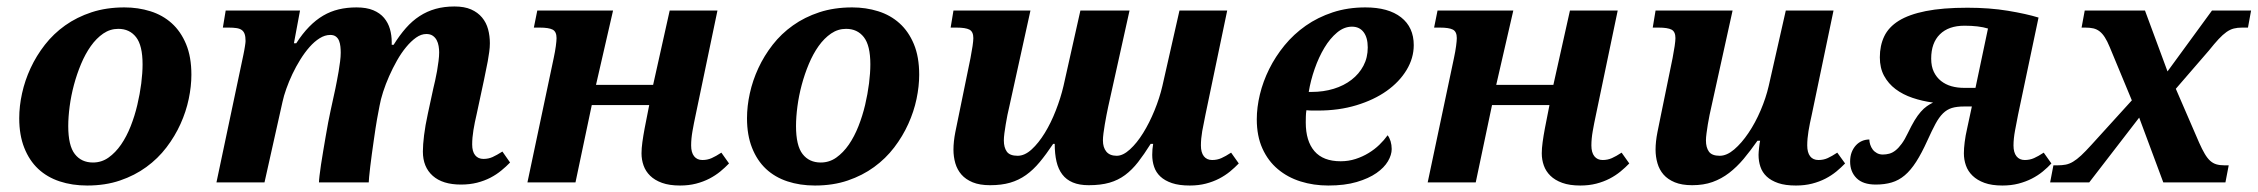

<svg xmlns="http://www.w3.org/2000/svg" viewBox="-20 -569 7043 599"><path d="M40 -200.2Q40 -237.8 48.8 -277.8Q57.6 -317.9 75.4 -356.4Q93.3 -395 120.1 -429.4Q147 -463.9 183.3 -489.7Q219.7 -515.6 265.9 -530.8Q312 -545.9 368.2 -545.9Q411.1 -545.9 449.2 -533.9Q487.3 -522 515.6 -496.6Q543.9 -471.2 560.5 -431.4Q577.1 -391.6 577.1 -335.9Q577.1 -299.8 568.8 -260.3Q560.5 -220.7 543.2 -182.4Q525.9 -144 499.3 -109.1Q472.7 -74.2 436.5 -47.9Q400.4 -21.5 354.5 -5.9Q308.6 9.8 252 9.8Q205.1 9.8 166 -3.2Q127 -16.1 99.1 -42.2Q71.3 -68.4 55.7 -107.9Q40 -147.5 40 -200.2ZM270 -62Q296.9 -62 318.6 -77.4Q340.3 -92.8 357.7 -117.9Q375 -143.1 387.7 -175.3Q400.4 -207.5 408.4 -241.7Q416.5 -275.9 420.7 -308.8Q424.8 -341.8 424.8 -368.2Q424.8 -427.2 404.5 -453.1Q384.3 -479 349.1 -479Q323.7 -479 302.2 -464.4Q280.8 -449.7 263.4 -425.3Q246.1 -400.9 232.9 -369.4Q219.7 -337.9 210.7 -304.2Q201.7 -270.5 197.3 -237.1Q192.9 -203.6 192.9 -175.8Q192.9 -114.7 213.4 -88.4Q233.9 -62 270 -62Z M1418 6.8Q1360.8 6.8 1330.1 -20.5Q1299.3 -47.9 1299.3 -96.2Q1299.3 -117.2 1303 -147Q1306.6 -176.8 1314.9 -214.8L1332 -293.9Q1334.5 -303.7 1337.6 -317.9Q1340.8 -332 1343.5 -347.4Q1346.2 -362.8 1348.1 -378.2Q1350.1 -393.6 1350.1 -405.8Q1350.1 -415 1348.4 -425.3Q1346.7 -435.5 1342.3 -443.8Q1337.9 -452.1 1330.1 -457.5Q1322.3 -462.9 1310.1 -462.9Q1293.9 -462.9 1278.1 -451.7Q1262.2 -440.4 1247.1 -422.1Q1231.9 -403.8 1218.5 -380.1Q1205.1 -356.4 1194.1 -331.5Q1183.1 -306.6 1175.3 -282.5Q1167.5 -258.3 1164.1 -238.8L1156.2 -196.8Q1154.3 -186.5 1151.6 -168.7Q1148.9 -150.9 1146 -130.4Q1143.1 -109.9 1140.1 -88.4Q1137.2 -66.9 1135 -48.6Q1132.8 -30.3 1131.6 -17.1Q1130.4 -3.9 1130.4 0H975.1Q975.1 -5.9 976.8 -20.5Q978.5 -35.2 981.4 -54.9Q984.4 -74.7 988.3 -97.7Q992.2 -120.6 996.1 -143.6Q1000 -166.5 1003.9 -187.3Q1007.8 -208 1011.2 -223.1L1026.4 -293Q1028.3 -302.2 1031 -316.4Q1033.7 -330.6 1036.4 -345.9Q1039.1 -361.3 1041 -377Q1043 -392.6 1043 -404.8Q1043 -414.1 1042 -423.8Q1041 -433.6 1037.8 -441.7Q1034.7 -449.7 1028.1 -454.8Q1021.5 -460 1010.3 -460Q993.7 -460 977.3 -449.7Q960.9 -439.5 945.8 -422.4Q930.7 -405.3 917 -383.3Q903.3 -361.3 892.3 -338.1Q881.3 -314.9 873.3 -292.2Q865.2 -269.5 861.3 -251L805.2 0H655.3L739.3 -397.9Q740.7 -404.3 741.9 -411.1Q743.2 -418 744.1 -424.1Q745.1 -430.2 745.6 -434.6Q746.1 -439 746.1 -440.9Q746.1 -454.6 743.2 -462.9Q740.2 -471.2 733.9 -475.6Q727.5 -480 717.5 -481.4Q707.5 -482.9 693.4 -482.9H675.3L684.1 -536.1H916L897 -434.1H904.3Q923.8 -464.4 944.6 -485.6Q965.3 -506.8 988.3 -520.3Q1011.2 -533.7 1036.9 -539.8Q1062.5 -545.9 1092.3 -545.9Q1123.5 -545.9 1144.5 -537.1Q1165.5 -528.3 1178.2 -513.2Q1190.9 -498 1196.5 -478.5Q1202.1 -459 1202.1 -437V-429.2H1208Q1226.6 -459 1246.3 -481.4Q1266.1 -503.9 1289.1 -518.8Q1312 -533.7 1338.9 -541.3Q1365.7 -548.8 1397.9 -548.8Q1428.7 -548.8 1449.7 -539.6Q1470.7 -530.3 1483.9 -514.4Q1497.1 -498.5 1502.7 -477.8Q1508.3 -457 1508.3 -434.1Q1508.3 -421.4 1506.3 -407Q1504.4 -392.6 1501.7 -377.9Q1499 -363.3 1495.8 -348.6Q1492.7 -334 1490.2 -320.8L1467.3 -213.9Q1460.9 -187 1457 -163.1Q1453.1 -139.2 1453.1 -118.2Q1453.1 -96.2 1462.4 -84.7Q1471.7 -73.2 1488.3 -73.2Q1503.9 -73.2 1516.8 -79.1Q1529.8 -85 1547.4 -96.2L1571.3 -62Q1559.1 -49.3 1543.9 -36.9Q1528.8 -24.4 1510 -14.6Q1491.2 -4.9 1468.3 1Q1445.3 6.8 1418 6.8Z M1826.2 -241.2 1775.4 0H1625.5L1707.5 -388.2Q1711.9 -408.7 1714.1 -425.3Q1716.3 -441.9 1716.3 -450.2Q1716.3 -470.2 1704.1 -476.6Q1691.9 -482.9 1663.6 -482.9H1645.5L1656.2 -536.1H1892.6L1839.4 -304.2H2017.6L2069.3 -536.1H2218.3L2150.4 -210.9Q2144.5 -183.6 2140.4 -159.9Q2136.2 -136.2 2136.2 -115.2Q2136.2 -93.3 2145.5 -81.5Q2154.8 -69.8 2171.4 -69.8Q2187 -69.8 2200.2 -75.7Q2213.4 -81.5 2230.5 -92.8L2254.4 -59.1Q2242.2 -46.4 2227.1 -33.9Q2211.9 -21.5 2193.1 -11.7Q2174.3 -2 2151.6 3.9Q2128.9 9.8 2101.6 9.8Q2068.4 9.8 2045.4 1.5Q2022.5 -6.8 2008.3 -20.8Q1994.1 -34.7 1987.8 -52.7Q1981.4 -70.8 1981.4 -90.8Q1981.4 -106 1984.1 -125.7Q1986.8 -145.5 1991.2 -168.9L2005.4 -241.2Z M2310.5 -200.2Q2310.5 -237.8 2319.3 -277.8Q2328.1 -317.9 2345.9 -356.4Q2363.8 -395 2390.6 -429.4Q2417.5 -463.9 2453.9 -489.7Q2490.2 -515.6 2536.4 -530.8Q2582.5 -545.9 2638.7 -545.9Q2681.6 -545.9 2719.7 -533.9Q2757.8 -522 2786.1 -496.6Q2814.5 -471.2 2831.1 -431.4Q2847.7 -391.6 2847.7 -335.9Q2847.7 -299.8 2839.4 -260.3Q2831.1 -220.7 2813.7 -182.4Q2796.4 -144 2769.8 -109.1Q2743.2 -74.2 2707 -47.9Q2670.9 -21.5 2625 -5.9Q2579.1 9.8 2522.5 9.8Q2475.6 9.8 2436.5 -3.2Q2397.5 -16.1 2369.6 -42.2Q2341.8 -68.4 2326.2 -107.9Q2310.5 -147.5 2310.5 -200.2ZM2540.5 -62Q2567.4 -62 2589.1 -77.4Q2610.8 -92.8 2628.2 -117.9Q2645.5 -143.1 2658.2 -175.3Q2670.9 -207.5 2679 -241.7Q2687 -275.9 2691.2 -308.8Q2695.3 -341.8 2695.3 -368.2Q2695.3 -427.2 2675 -453.1Q2654.8 -479 2619.6 -479Q2594.2 -479 2572.8 -464.4Q2551.3 -449.7 2533.9 -425.3Q2516.6 -400.9 2503.4 -369.4Q2490.2 -337.9 2481.2 -304.2Q2472.2 -270.5 2467.8 -237.1Q2463.4 -203.6 2463.4 -175.8Q2463.4 -114.7 2483.9 -88.4Q2504.4 -62 2540.5 -62Z M3376.5 8.8Q3347.2 8.8 3326.9 0.2Q3306.6 -8.3 3294.2 -24.7Q3281.7 -41 3276.1 -64.9Q3270.5 -88.9 3270.5 -120.1H3265.6Q3243.7 -87.4 3223.6 -63.2Q3203.6 -39.1 3180.9 -22.9Q3158.2 -6.8 3131.3 1Q3104.5 8.8 3068.8 8.8Q3036.6 8.8 3014.6 -0.2Q2992.7 -9.3 2979.5 -24.4Q2966.3 -39.6 2960.4 -59.8Q2954.6 -80.1 2954.6 -102.1Q2954.6 -127 2960.4 -156.7Q2966.3 -186.5 2971.7 -211.9L3007.8 -388.2Q3011.7 -408.7 3014.2 -425.3Q3016.6 -441.9 3016.6 -450.2Q3016.6 -470.2 3004.4 -476.6Q2992.2 -482.9 2963.9 -482.9H2945.8L2954.6 -536.1H3194.8L3128.9 -236.8Q3126 -225.1 3123 -210.4Q3120.1 -195.8 3117.7 -181.2Q3115.2 -166.5 3113.5 -153.3Q3111.8 -140.1 3111.8 -130.9Q3111.8 -108.9 3121.1 -95.9Q3130.4 -83 3154.8 -83Q3176.8 -83 3198.5 -102.8Q3220.2 -122.6 3239.5 -154.1Q3258.8 -185.5 3273.9 -224.4Q3289.1 -263.2 3297.9 -300.8L3350.6 -536.1H3503.9L3437.5 -236.8Q3435.1 -225.1 3432.1 -210.4Q3429.2 -195.8 3426.8 -181.2Q3424.3 -166.5 3422.6 -153.3Q3420.9 -140.1 3420.9 -130.9Q3420.9 -108.9 3431.6 -95.9Q3442.4 -83 3463.9 -83Q3483.4 -83 3505.1 -102.8Q3526.9 -122.6 3546.4 -154.1Q3565.9 -185.5 3581.8 -224.4Q3597.7 -263.2 3606.4 -300.8L3659.7 -536.1H3808.6L3740.7 -210.9Q3734.9 -183.6 3730.7 -159.9Q3726.6 -136.2 3726.6 -115.2Q3726.6 -93.3 3735.8 -81.5Q3745.1 -69.8 3761.7 -69.8Q3777.3 -69.8 3790.5 -75.7Q3803.7 -81.5 3820.8 -92.8L3844.7 -59.1Q3832.5 -46.4 3817.4 -33.9Q3802.2 -21.5 3783.4 -11.7Q3764.6 -2 3741.9 3.9Q3719.2 9.8 3691.9 9.8Q3658.7 9.8 3636.2 2.2Q3613.8 -5.4 3600.1 -18.3Q3586.4 -31.2 3580.6 -48.6Q3574.7 -65.9 3574.7 -85.9Q3574.7 -94.2 3575.4 -103.3Q3576.2 -112.3 3577.6 -120.1H3569.8Q3549.3 -87.4 3530.5 -63.2Q3511.7 -39.1 3490 -22.9Q3468.3 -6.8 3441.2 1Q3414.1 8.8 3376.5 8.8Z M4162.6 -65.9Q4187 -65.9 4209 -73Q4231 -80.1 4249.8 -91.6Q4268.6 -103 4283.4 -117.4Q4298.3 -131.8 4309.1 -147Q4314.9 -139.6 4318.4 -128.2Q4321.8 -116.7 4321.8 -104Q4321.8 -85.9 4310.1 -65.9Q4298.3 -45.9 4274.2 -29.1Q4250 -12.2 4212.6 -1.2Q4175.3 9.8 4124 9.8Q4078.1 9.8 4037.6 -2.9Q3997.1 -15.6 3966.6 -41.3Q3936 -66.9 3918.5 -105.7Q3900.9 -144.5 3900.9 -196.8Q3900.9 -233.9 3910.6 -274.4Q3920.4 -314.9 3939.7 -353.8Q3959 -392.6 3987.5 -427.5Q4016.1 -462.4 4053.7 -488.8Q4091.3 -515.1 4137.9 -530.5Q4184.6 -545.9 4239.7 -545.9Q4311.5 -545.9 4351.1 -514.9Q4390.6 -483.9 4390.6 -428.2Q4390.6 -387.7 4368.2 -350.6Q4345.7 -313.5 4306.2 -285.4Q4266.6 -257.3 4211.9 -240.7Q4157.2 -224.1 4092.8 -224.1Q4084.5 -224.1 4074.7 -224.1Q4064.9 -224.1 4055.7 -225.1Q4054.2 -215.3 4054 -205.3Q4053.7 -195.3 4053.7 -187Q4053.7 -128.9 4080.8 -97.4Q4107.9 -65.9 4162.6 -65.9ZM4197.8 -485.8Q4173.3 -485.8 4151.4 -467.5Q4129.4 -449.2 4111.8 -419.9Q4094.2 -390.6 4081.5 -354.2Q4068.8 -317.9 4063 -282.2H4071.8Q4108.9 -282.2 4140.9 -292Q4172.9 -301.8 4196.5 -320.1Q4220.2 -338.4 4233.6 -363.8Q4247.1 -389.2 4247.1 -420.9Q4247.1 -451.7 4234.1 -468.8Q4221.2 -485.8 4197.8 -485.8Z M4634.8 -241.2 4584 0H4434.1L4516.1 -388.2Q4520.5 -408.7 4522.7 -425.3Q4524.9 -441.9 4524.9 -450.2Q4524.9 -470.2 4512.7 -476.6Q4500.5 -482.9 4472.2 -482.9H4454.1L4464.8 -536.1H4701.2L4647.9 -304.2H4826.2L4877.9 -536.1H5026.9L4959 -210.9Q4953.1 -183.6 4949 -159.9Q4944.8 -136.2 4944.8 -115.2Q4944.8 -93.3 4954.1 -81.5Q4963.4 -69.8 4980 -69.8Q4995.6 -69.8 5008.8 -75.7Q5022 -81.5 5039.1 -92.8L5063 -59.1Q5050.8 -46.4 5035.6 -33.9Q5020.5 -21.5 5001.7 -11.7Q4982.9 -2 4960.2 3.9Q4937.5 9.8 4910.2 9.8Q4877 9.8 4854 1.5Q4831.1 -6.8 4816.9 -20.8Q4802.7 -34.7 4796.4 -52.7Q4790 -70.8 4790 -90.8Q4790 -106 4792.7 -125.7Q4795.4 -145.5 4799.8 -168.9L4814 -241.2Z M5466.3 -85.9Q5466.3 -90.3 5466.8 -96.2Q5467.3 -102.1 5468 -108.4Q5468.8 -114.7 5469.5 -120.4Q5470.2 -126 5471.2 -129.9H5462.9Q5440.9 -98.6 5419.7 -73.2Q5398.4 -47.9 5374.5 -29.5Q5350.6 -11.2 5322.8 -1.2Q5294.9 8.8 5259.3 8.8Q5227.1 8.8 5205.1 -0.2Q5183.1 -9.3 5169.9 -24.4Q5156.7 -39.6 5150.9 -59.8Q5145 -80.1 5145 -102.1Q5145 -127 5150.9 -156.7Q5156.7 -186.5 5162.1 -211.9L5198.2 -388.2Q5202.1 -408.7 5204.6 -425.3Q5207 -441.9 5207 -450.2Q5207 -470.2 5194.8 -476.6Q5182.6 -482.9 5154.3 -482.9H5136.2L5145 -536.1H5385.3L5319.3 -236.8Q5316.4 -225.1 5313.5 -210.4Q5310.5 -195.8 5308.1 -181.2Q5305.7 -166.5 5304 -153.3Q5302.2 -140.1 5302.2 -130.9Q5302.2 -108.9 5311.5 -95.9Q5320.8 -83 5345.2 -83Q5367.2 -83 5390.4 -102.8Q5413.6 -122.6 5434.8 -154.1Q5456.1 -185.5 5472.7 -224.4Q5489.3 -263.2 5498 -300.8L5551.3 -536.1H5700.2L5632.3 -210.9Q5626 -183.6 5622.1 -159.9Q5618.2 -136.2 5618.2 -115.2Q5618.2 -93.3 5627.2 -81.5Q5636.2 -69.8 5653.3 -69.8Q5668.9 -69.8 5681.9 -75.7Q5694.8 -81.5 5711.9 -92.8L5736.3 -59.1Q5724.1 -46.4 5709 -33.9Q5693.8 -21.5 5675 -11.7Q5656.2 -2 5633.3 3.9Q5610.4 9.8 5583 9.8Q5549.8 9.8 5527.6 2.2Q5505.4 -5.4 5491.7 -18.3Q5478 -31.2 5472.2 -48.6Q5466.3 -65.9 5466.3 -85.9Z M6182.1 -480Q6153.3 -488.8 6108.9 -488.8Q6059.1 -488.8 6032 -461.9Q6004.9 -435.1 6004.9 -386.2Q6004.9 -361.8 6013.2 -344.7Q6021.5 -327.6 6035.6 -316.4Q6049.8 -305.2 6068.1 -300Q6086.4 -294.9 6106.9 -294.9H6143.1ZM6118.2 -544.9Q6187 -544.9 6244.4 -535.4Q6301.8 -525.9 6339.8 -514.2L6275.9 -210.9Q6271.5 -188.5 6266.6 -162.4Q6261.7 -136.2 6261.7 -115.2Q6261.7 -93.3 6271 -81.5Q6280.3 -69.8 6296.9 -69.8Q6312.5 -69.8 6325.7 -75.7Q6338.9 -81.5 6356 -92.8L6379.9 -59.1Q6368.2 -46.4 6353 -33.9Q6337.9 -21.5 6318.8 -11.7Q6299.8 -2 6277.1 3.9Q6254.4 9.8 6227.1 9.8Q6193.8 9.8 6171.1 1.5Q6148.4 -6.8 6134 -20.8Q6119.6 -34.7 6113.3 -52.7Q6106.9 -70.8 6106.9 -90.8Q6106.9 -106 6109.4 -125.7Q6111.8 -145.5 6117.2 -168.9L6131.8 -236.8H6107.9Q6085 -236.8 6069.6 -232.2Q6054.2 -227.5 6041.7 -215.3Q6029.3 -203.1 6018.3 -182.6Q6007.3 -162.1 5993.2 -130.9Q5975.1 -90.8 5958 -64.2Q5940.9 -37.6 5922.4 -22Q5903.8 -6.3 5881.8 0.2Q5859.9 6.8 5832 6.8Q5792 6.8 5772 -13.2Q5752 -33.2 5752 -64.9Q5752 -81.1 5756.8 -93.8Q5761.7 -106.4 5770 -115.5Q5778.3 -124.5 5789.1 -129.2Q5799.8 -133.8 5812 -133.8Q5812 -126 5814.7 -117.7Q5817.4 -109.4 5822.5 -102.5Q5827.6 -95.7 5835.7 -91.3Q5843.8 -86.9 5854 -86.9Q5864.3 -86.9 5874.3 -89.6Q5884.3 -92.3 5893.8 -99.9Q5903.3 -107.4 5912.8 -120.4Q5922.4 -133.3 5932.1 -153.8Q5943.4 -177.2 5953.1 -193.4Q5962.9 -209.5 5972.4 -220.2Q5981.9 -231 5991.2 -237.5Q6000.5 -244.1 6010.7 -249Q5977.1 -253.4 5946.8 -263.7Q5916.5 -273.9 5893.8 -291Q5871.1 -308.1 5857.9 -332.5Q5844.7 -356.9 5844.7 -390.1Q5844.7 -426.8 5858.4 -455.6Q5872.1 -484.4 5903.8 -504.2Q5935.5 -523.9 5988 -534.4Q6040.5 -544.9 6118.2 -544.9Z M6376 0 6386.2 -53.2H6398.9Q6413.1 -53.2 6424.6 -55.4Q6436 -57.6 6447.5 -64.5Q6459 -71.3 6472.7 -84Q6486.3 -96.7 6504.9 -117.2L6630.9 -255.9L6562 -421.9Q6554.2 -440.9 6546.6 -452.6Q6539.1 -464.4 6530.3 -471.2Q6521.5 -478 6510.7 -480.5Q6500 -482.9 6485.8 -482.9H6474.1L6483.9 -536.1H6671.9L6742.2 -346.2L6880.9 -536.1H7002.9L6993.2 -482.9H6975.1Q6960.4 -482.9 6949 -480Q6937.5 -477.1 6926 -469Q6914.6 -460.9 6901.6 -447Q6888.7 -433.1 6871.1 -411.1L6768.1 -292L6840.8 -124Q6850.1 -103 6858.2 -89.4Q6866.2 -75.7 6875 -67.6Q6883.8 -59.6 6894.5 -56.4Q6905.3 -53.2 6919.9 -53.2H6933.1L6922.9 0H6729L6653.8 -202.1L6498 0Z"/></svg>

Font: Droid Serif
Style: Bold Italic
Weight: 700
Italic angle: -12°
Designer: Monotype Design team
Foundry: Monotype Imaging Inc.
Version: Version 1.03